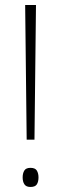

<svg xmlns="http://www.w3.org/2000/svg" viewBox="-20 -785 243 763"><path d="M86 -230 80 -765H123L117 -230ZM101 -42Q84 -42 77 -52.5Q70 -63 70 -80Q70 -96 76.5 -107Q83 -118 101 -118Q120 -118 126.5 -107Q133 -96 133 -80Q133 -63 126.5 -52.5Q120 -42 101 -42Z"/></svg>

Font: Noto Sans Tamil UI ExtraCondensed ExtraLight
Style: Regular
Weight: 200
Width: 2
Designer: Jelle Bosma - Monotype Design Team
Foundry: Monotype Imaging Inc.
Version: Version 2.004; ttfautohint (v1.8.4.7-5d5b)